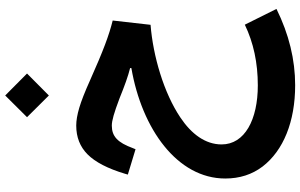

<svg xmlns="http://www.w3.org/2000/svg" viewBox="-230 -606 1162 743"><g transform="rotate(-90 351.5 -235.0)"><path d="M236.8 -521.5C191.4 -521.5 154.3 -506.8 125 -477.5C95.2 -447.8 70.3 -399.9 50.3 -333.5L46.9 -321.8L145 -292L149.4 -302.7C170.9 -361.3 194.8 -383.8 236.3 -383.8C255.9 -383.8 284.7 -375.5 341.8 -354C391.1 -334 426.3 -321.3 459 -313V-308.1C223.6 -267.6 31.7 -130.4 31.7 55.2C31.7 111.3 47.4 159.2 78.1 199.7C140.1 280.3 252 325.7 392.6 325.7C491.7 325.7 589.8 301.8 688 253.4L627 130.9C557.1 164.6 479 181.2 392.1 181.2C259.8 181.2 163.6 130.9 163.6 41C163.6 -21.5 203.6 -75.7 268.1 -118.7C363.3 -182.6 504.9 -224.1 626.5 -233.9L643.1 -380.4C586.4 -394.5 528.3 -416 411.1 -468.3C366.7 -488.3 331.5 -502 305.2 -509.8C278.8 -517.6 255.9 -521.5 236.8 -521.5ZM353 -627.4 438 -711.9 353 -796.4 269 -711.9Z"/></g></svg>

Font: Estedad Bold
Style: Regular
Weight: 700
Designer: Amin Abedi
Version: Version 7.3